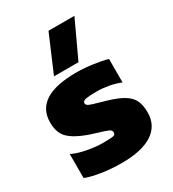

<svg xmlns="http://www.w3.org/2000/svg" viewBox="-179 -828 845 937"><g transform="rotate(-30 243.5 -359.0)"><path d="M242 -728H388L292 -522H154ZM31 -20V-155Q64 -139 112 -130Q160 -121 197 -121Q241 -121 255.5 -123.5Q270 -126 270 -140Q270 -152 254.5 -159Q239 -166 204 -176L154 -192Q85 -217 55 -248Q25 -279 25 -336Q25 -484 257 -484Q301 -484 350 -477Q399 -470 429 -461V-329Q400 -341 364.5 -347.5Q329 -354 299 -354Q258 -354 237.5 -350.5Q217 -347 217 -334Q217 -323 230.5 -317Q244 -311 278 -302L322 -289Q376 -273 406.5 -254Q437 -235 449.5 -208.5Q462 -182 462 -141Q462 -68 403 -29Q344 10 230 10Q171 10 117 1.5Q63 -7 31 -20Z"/></g></svg>

Font: Kanit Bold
Style: Regular
Weight: 700
Designer: Katatrad Team
Foundry: CadsonDemak
Version: Version 1.000